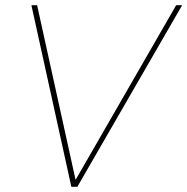

<svg xmlns="http://www.w3.org/2000/svg" viewBox="-20 -720 722 740"><path d="M255 0 101 -700H123L271 -28H272L659 -700H682L278 0Z"/></svg>

Font: DM Sans 28pt Thin
Style: Italic
Weight: 250
Italic angle: -10°
Version: Version 4.004;gftools[0.9.30]